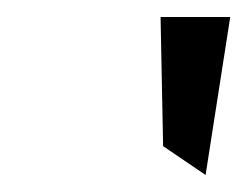

<svg xmlns="http://www.w3.org/2000/svg" viewBox="-20 -797 291 226"><path d="M172 -625 222 -591 251 -777H169Z"/></svg>

Font: Charger Pro
Style: LitExtObl
Weight: 300
Designer: Jasper
Foundry: Cannot Into Space Fonts
Version: Version 1.09